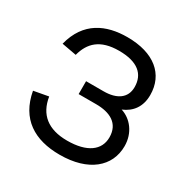

<svg xmlns="http://www.w3.org/2000/svg" viewBox="-135 -673 787 806"><g transform="rotate(30 258.0 -270.0)"><path d="M257.5 15C396.5 15 476 -53.5 476 -152.5C476 -217 437 -264.5 388.5 -279.5C434 -298.5 462 -335.5 462 -392C462 -492.5 387.5 -555 258 -555C156 -555 66 -516 35.5 -395L106.5 -382C123.5 -446.5 164.5 -488 256 -488C346.5 -488 388.5 -451 388.5 -388C388.5 -335.5 348.5 -308 284.5 -308H199.5V-245.5H284.5C351 -245.5 402.5 -220.5 402.5 -152.5C402.5 -90.5 351 -52 255 -52C162.5 -52 110 -94.5 97.5 -175L26.5 -162C49 -37.5 135.5 15 257.5 15Z"/></g></svg>

Font: Vela Sans
Style: Regular
Weight: 400
Designer: Principal design: Mikhail Sharanda - project Manrope.
Design modification: Ravid Balaliev
Foundry: Mikhail Sharanda
Version: Version 1.001